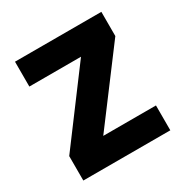

<svg xmlns="http://www.w3.org/2000/svg" viewBox="-133 -665 750 776"><g transform="rotate(-30 241.5 -277.0)"><path d="M442 -441 198 -116H444V0H38V-114L280 -438H39V-554H442Z"/></g></svg>

Font: Parkinsans SemiBold
Style: Regular
Weight: 600
Designer: Red Stone, Indian Type Foundry
Foundry: Indian Type Foundry
Version: Version 1.000